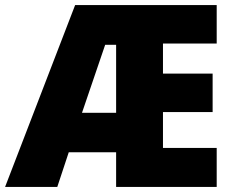

<svg xmlns="http://www.w3.org/2000/svg" viewBox="-25 -734 916 754"><path d="M826 0V-153H615V-294H810V-445H615V-563H826V-714H270L-5 0H200L245 -136H431V0ZM297 -291 388 -558H431V-291Z"/></svg>

Font: Noto Sans Kannada SemiCondensed Black
Style: Regular
Weight: 900
Width: 4
Designer: Jelle Bosma - Monotype Design Team
Foundry: Monotype Imaging Inc.
Version: Version 2.005